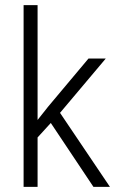

<svg xmlns="http://www.w3.org/2000/svg" viewBox="-20 -731 462 751"><path d="M345.2 -0.5 178.7 -250 127 -193.4V-1.5V0H125.5H73.2H72.3V-1.5V-709.5V-710.9H73.2H125.5H127V-709.5V-261.7L168 -313.5L325.7 -501.5L326.2 -502H326.7H390.6H393.6L391.6 -499.5L214.8 -289.6L408.7 -2L410.2 0H407.2H346.2H345.7Z"/></svg>

Font: MAUL Condensed Light
Style: Light
Weight: 300
Designer: MAUL
Version: Version 2.137; 2017; ttfautohint (v1.8.3)